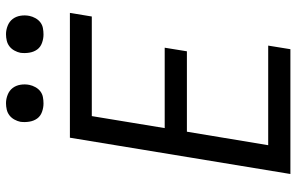

<svg xmlns="http://www.w3.org/2000/svg" viewBox="-194 -794 988 640"><g transform="rotate(-90 300.0 -474.0)"><path d="M40 0 161 -735H577L565 -662H233L193 -419H461L449 -345H181L136 -74H468L456 0ZM505 -823Q491 -823 477 -828Q463 -833 455 -844Q447 -855 444.5 -870Q442 -885 444 -900Q446 -910 451.5 -920Q457 -930 465.5 -936.5Q474 -943 484.5 -945.5Q495 -948 506 -948Q520 -948 534 -942.5Q548 -937 556.5 -926Q565 -915 567.5 -900Q570 -885 567 -870Q565 -860 559.5 -850Q554 -840 545.5 -833.5Q537 -827 526.5 -825Q516 -823 505 -823ZM275 -823Q261 -823 247 -828Q233 -833 225 -844Q217 -855 214.5 -870Q212 -885 214 -900Q216 -910 221.5 -920Q227 -930 235.5 -936.5Q244 -943 254.5 -945.5Q265 -948 276 -948Q290 -948 304 -942.5Q318 -937 326.5 -926Q335 -915 337.5 -900Q340 -885 337 -870Q335 -860 329.5 -850Q324 -840 315.5 -833.5Q307 -827 296.5 -825Q286 -823 275 -823Z"/></g></svg>

Font: Iosevka Extended Oblique
Style: Regular
Weight: 400
Width: 7
Italic angle: -9°
Monospace: yes
Designer: Belleve Invis
Foundry: Belleve Invis
Version: Version 32.0.1; ttfautohint (v1.8.4)